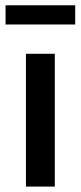

<svg xmlns="http://www.w3.org/2000/svg" viewBox="-20 -688 297 708"><path d="M75.7 0V-489.7H182.1V0ZM0.5 -597.7V-668.5H257.3V-597.7Z"/></svg>

Font: Varta Light
Style: Bold
Weight: 700
Version: Version 1.004